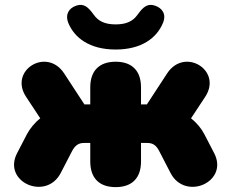

<svg xmlns="http://www.w3.org/2000/svg" viewBox="-20 -757 948 787"><path d="M454 10C521 10 558 -27 558 -95V-171H584C605 -171 620 -163 633 -137L679 -48C739 68 919 -11 858 -129L817 -208C805 -231 786 -254 763 -272L821 -360C893 -469 736 -565 665 -456L582 -329H558V-399C558 -467 521 -504 454 -504C387 -504 350 -467 350 -399V-329H326L243 -456C172 -565 15 -469 87 -360L145 -272C122 -254 103 -230 91 -208L50 -129C-11 -11 169 68 229 -48L275 -137C288 -162 303 -171 324 -171H350V-95C350 -27 387 10 454 10ZM454 -554C561 -554 623 -602 648 -663C663 -699 645 -724 615 -734C585 -744 567 -729 544 -697C525 -670 498 -657 454 -657C410 -657 383 -670 364 -697C341 -729 323 -744 293 -734C263 -724 246 -699 260 -663C285 -602 347 -554 454 -554Z"/></svg>

Font: SN Pro Black
Style: Regular
Weight: 900
Designer: Tobias Whetton
Foundry: Supernotes
Version: Version 1.001;Glyphs 3.2 (3249)